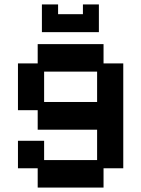

<svg xmlns="http://www.w3.org/2000/svg" viewBox="-20 -660 637 866"><path d="M150 186V99H61V-25H179V62H418V-75H150V-163H61V-374H150V-461H447V-374H536V99H447V186ZM179 -200H418V-337H179ZM169 -515V-640H242V-596H354V-640H426V-515Z"/></svg>

Font: Pixelify Sans SemiBold
Style: Regular
Weight: 600
Designer: Stefie Justprince
Foundry: Typecalism Foundryline
Version: Version 1.000